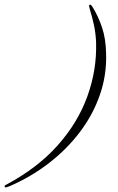

<svg xmlns="http://www.w3.org/2000/svg" viewBox="-73 -713 505 824"><path d="M-48.3 91.3Q-53.2 91.3 -53.2 86.9Q-53.2 84.5 -52.2 83.3Q-51.3 82 -44.4 78.6Q89.4 6.8 175.5 -90.3Q261.7 -187.5 302.2 -300.3Q342.8 -413.1 339.4 -529.8Q337.9 -569.8 330.3 -605Q322.8 -640.1 312.5 -672.9Q312 -676.3 310.8 -680.4Q309.6 -684.6 309.1 -687.5Q309.1 -691.9 314 -692.9Q316.4 -692.9 318.1 -691.2Q319.8 -689.5 324.7 -682.1Q348.6 -643.6 364.7 -595.7Q380.9 -547.9 382.3 -485.4Q385.7 -393.1 356.2 -307.4Q326.7 -221.7 270.5 -147.2Q214.4 -72.8 137.9 -13.7Q61.5 45.4 -29.3 85Q-44.4 91.3 -48.3 91.3Z"/></svg>

Font: Pinyon Script
Style: Regular
Weight: 400
Designer: Nicole Fally, Eben Sorkin
Foundry: Sorkin Type Co.
Version: Version 1.008; ttfautohint (v1.8.4.7-5d5b)